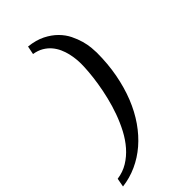

<svg xmlns="http://www.w3.org/2000/svg" viewBox="-313 -785 996 996"><g transform="rotate(-45 185.0 -287.0)"><path d="M347.2 -443.8Q347.2 -360.8 333.3 -287.1Q319.3 -213.4 294.2 -150.4Q269 -87.4 233.2 -35.9Q197.3 15.6 153.6 53.2Q109.9 90.8 58.8 114Q7.8 137.2 -47.9 144L-39.1 96.2Q4.4 90.3 39.8 68.6Q75.2 46.9 103.8 14.2Q132.3 -18.6 154.1 -59.8Q175.8 -101.1 191.9 -145.8Q208 -190.4 219 -236.1Q230 -281.7 236.6 -323.5Q243.2 -365.2 246.1 -400.6Q249 -436 249 -460Q249 -475.1 247.1 -495.1Q245.1 -515.1 240 -537.1Q234.9 -559.1 225.1 -581.1Q215.3 -603 199.7 -621.6Q184.1 -640.1 161.4 -653.6Q138.7 -667 107.9 -671.9L117.2 -717.8Q170.4 -711.9 208.3 -692.9Q246.1 -673.8 271.7 -647.9Q297.4 -622.1 312.3 -591.8Q327.1 -561.5 335 -533.2Q342.8 -504.9 345 -481Q347.2 -457 347.2 -443.8Z"/></g></svg>

Font: Charis SIL Eur
Style: Italic
Weight: 400
Italic angle: -11°
Foundry: SIL International
Version: Version 5.000